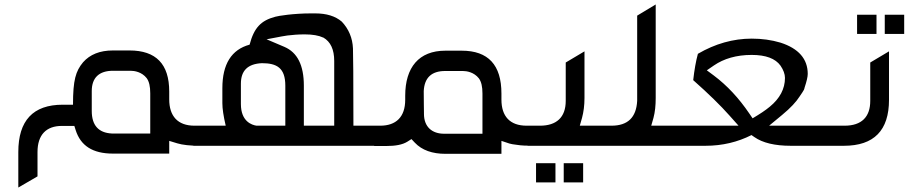

<svg xmlns="http://www.w3.org/2000/svg" viewBox="-20 -653 4070 860"><path d="M62 28V187L148 137V28C148 -50 188 -89 257 -89H313L319 -70C341 -1 394 35 486 35H738V-22L774 -11C797 -4 831 0 876 0V-90H851C776 -90 738 -133 738 -208V-243C738 -366 679 -427 560 -427H486C427 -427 383 -409 352 -374C319 -334 307 -295 307 -184H261C128 -184 62 -113 62 28ZM391 -156V-245C391 -306 425 -336 486 -336H565C582 -336 615 -331 637 -303C648 -288 653 -266 653 -235V-55H481C421 -58 391 -92 391 -156Z M846 0H1686V-90H1563C1563 -301 1562 -417 1561 -436C1559 -483 1542 -523 1511 -556C1482 -581 1442 -593 1392 -593H1373C1295 -593 1226 -582 1213 -578C1149 -561 1118 -529 1098 -453C1017 -431 976 -366 976 -258V-191C976 -166 981 -133 991 -90H846ZM1059 -187V-278C1059 -337 1090 -367 1153 -370C1220 -370 1258 -349 1258 -269V-90H1129C1109 -93 1059 -108 1059 -187ZM1174 -477 1227 -487C1230 -488 1243 -490 1267 -494C1291 -497 1317 -499 1345 -499C1380 -499 1408 -494 1427 -485H1428C1461 -466 1477 -431 1477 -380V-90H1341V-269C1341 -361 1312 -418 1254 -443Z M1975 36H2226V-22L2262 -10C2268 -8 2280 -6 2297 -4C2314 -1 2340 0 2374 0V-90H2339C2264 -90 2226 -132 2226 -207V-234C2226 -362 2167 -426 2048 -426H1975C1856 -426 1795 -351 1795 -224V-206C1795 -129 1754 -90 1683 -90H1656V1H1710C1752 1 1783 -5 1804 -18L1823 -30L1838 -14C1870 20 1917 36 1975 36ZM1878 -245C1881 -305 1913 -335 1974 -335H2053C2070 -335 2103 -330 2125 -302C2136 -287 2141 -265 2141 -234V-54H1969C1916 -54 1879 -84 1879 -143V-148C1879 -163 1878 -195 1878 -245Z M2399 -90H2344V0H2732V-90H2577L2587 -125C2594 -151 2598 -181 2598 -214V-423L2514 -373V-201C2514 -127 2472 -90 2399 -90ZM2381 164H2468V78H2381ZM2505 164H2592V78H2505Z M2702 0H3011V-90H2897L2907 -125C2914 -151 2917 -181 2917 -214V-633L2834 -583V-201C2830 -127 2792 -90 2719 -90H2702Z M3522 0H3723V-90H3425L3483 -138C3522 -170 3547 -198 3561 -220C3572 -235 3578 -246 3581 -251C3583 -256 3584 -260 3584 -261C3593 -288 3598 -309 3598 -322C3598 -389 3557 -436 3476 -462C3436 -474 3393 -480 3347 -480C3264 -480 3183 -457 3106 -412C3097 -379 3090 -339 3085 -294C3154 -233 3208 -180 3247 -136L3288 -90H2981V0H3140C3216 0 3285 -17 3346 -48L3359 -39C3396 -13 3451 0 3522 0ZM3146 -338 3178 -360C3222 -390 3278 -407 3347 -407C3410 -407 3453 -391 3476 -359C3489 -340 3496 -321 3496 -304C3496 -255 3473 -212 3428 -175C3409 -159 3383 -142 3351 -123L3336 -145C3289 -214 3237 -270 3177 -315Z M3763 -90H3693V0H3760C3895 0 3962 -69 3962 -206V-423L3878 -373V-201C3878 -130 3840 -90 3763 -90ZM3819 -501H3906V-587H3819ZM3943 -501H4030V-587H3943Z"/></svg>

Font: All Genders v4 Light
Style: Regular
Weight: 300
Designer: Rassam Alawdi
Foundry: Rassam Art
Version: Version 3.100;FEAKit 1.0